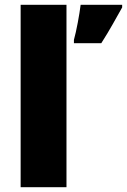

<svg xmlns="http://www.w3.org/2000/svg" viewBox="-20 -780 529 800"><path d="M257 0H66V-760H257ZM489 -749Q468 -712 449 -678Q430 -644 402 -600H288V-614Q296 -643 304 -685.5Q312 -728 316 -760H489Z"/></svg>

Font: Noto Sans Khmer UI Black
Style: Regular
Weight: 900
Designer: Danh Hong and the Monotype Design Team
Foundry: Monotype Imaging Inc.
Version: Version 2.002; ttfautohint (v1.8.4.7-5d5b)